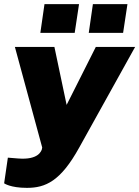

<svg xmlns="http://www.w3.org/2000/svg" viewBox="-33 -743 673 928"><path d="M349 -723H182L162 -584H328ZM583 -723H416L396 -584H562ZM97 165C187 165 260 133 350 -30L620 -516H430L289 -236L230 -516H39L171 -30L169 -20C166 -14 154 31 55 23L5 19L-13 143C-13 143 17 165 97 165Z"/></svg>

Font: United Sans Black
Style: Italic
Weight: 900
Italic angle: -8°
Designer: Pablo Impallari, Rodrigo Fuenzalida (Modified by Dan O. Williams)
Version: Version 1.000;PS 001.000;hotconv 1.0.88;makeotf.lib2.5.64775